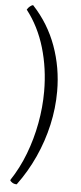

<svg xmlns="http://www.w3.org/2000/svg" viewBox="-65 -834 449 1067"><g transform="rotate(5 160.0 -300.0)"><path d="M71 200Q57 200 46.5 193.5Q36 187 33 180Q81 108 113 24Q145 -60 161.5 -149.5Q178 -239 178 -327Q178 -455 144 -570Q110 -685 42 -772Q48 -783 58 -791Q68 -799 75 -800Q163 -706 206.5 -586Q250 -466 250 -334Q250 -240 229 -146.5Q208 -53 168 35Q128 123 71 200Z"/></g></svg>

Font: Texturina Medium 12pt ExtraLight
Style: Regular
Weight: 250
Version: Version 1.002